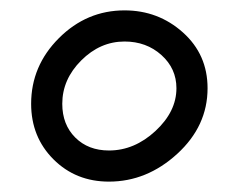

<svg xmlns="http://www.w3.org/2000/svg" viewBox="-20 -350 460 370"><path d="M220 -330Q285 -330 332.5 -287.5Q380 -245 380 -180Q380 -107 321.5 -53.5Q263 0 190 0Q126 0 83 -43Q40 -86 40 -150Q40 -223 93.5 -276.5Q147 -330 220 -330ZM220 -270Q173 -270 136.5 -233.5Q100 -197 100 -150Q100 -110 125 -85Q150 -60 190 -60Q239 -60 279.5 -97.5Q320 -135 320 -180Q320 -218 291 -244Q262 -270 220 -270Z"/></svg>

Font: Pecita
Style: Book
Weight: 400
Width: 7
Version: Version 4.3